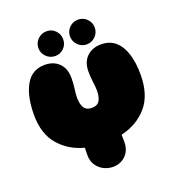

<svg xmlns="http://www.w3.org/2000/svg" viewBox="-155 -1002 1026 1123"><g transform="rotate(-20 358.5 -440.0)"><path d="M358 0Q328 0 300.5 -13.5Q273 -27 255.5 -53Q238 -79 238 -117Q238 -142 239 -162Q144 -187 84.5 -256.5Q25 -326 25 -443Q25 -559 64 -628.5Q103 -698 183 -698Q238 -698 271.5 -665Q305 -632 305 -572Q305 -539 300.5 -506Q296 -473 296 -453Q296 -413 310 -390Q324 -367 358 -367Q393 -367 406.5 -390Q420 -413 420 -453Q420 -473 415.5 -507.5Q411 -542 411 -573Q411 -632 445 -665Q479 -698 534 -698Q588 -698 623 -667Q658 -636 675 -581Q692 -526 692 -455Q692 -326 629.5 -254.5Q567 -183 467 -160Q468 -141 468 -117Q468 -78 452 -52Q436 -26 411 -13Q386 0 358 0ZM457 -726Q425 -726 402.5 -749Q380 -772 380 -803Q380 -835 402.5 -857.5Q425 -880 457 -880Q489 -880 511.5 -857.5Q534 -835 534 -803Q534 -772 511.5 -749Q489 -726 457 -726ZM261 -725Q229 -725 206 -747.5Q183 -770 183 -802Q183 -834 206 -856.5Q229 -879 261 -879Q293 -879 315 -856.5Q337 -834 337 -802Q337 -770 315 -747.5Q293 -725 261 -725Z"/></g></svg>

Font: Cherry Bomb One
Style: Regular
Weight: 400
Designer: satsuyako
Foundry: satsuyako
Version: Version 4.100; ttfautohint (v1.8.3)